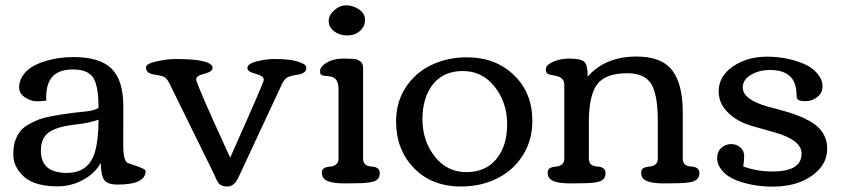

<svg xmlns="http://www.w3.org/2000/svg" viewBox="-20 -692 3192 725"><path d="M148.4 -460.4Q199.2 -476.6 257.8 -476.6Q356.4 -476.6 401.1 -432.9Q445.8 -389.2 445.8 -288.6L445.3 -144.5Q445.3 -92.3 458.5 -79.1Q461.9 -75.7 480 -70.3Q529.8 -54.7 529.8 -46.4Q529.8 4.9 424.8 4.9Q385.3 4.9 373.3 -12.7Q361.3 -30.3 360.4 -76.7Q338.4 -37.1 293.5 -12.7Q248.5 11.7 197.3 11.7Q146 11.7 110.4 -1.5Q74.7 -14.6 52.5 -44.2Q30.3 -73.7 30.3 -107.9Q30.3 -142.1 38.1 -162.8Q45.9 -183.6 57.6 -197.8Q69.3 -211.9 89.6 -223.1Q109.9 -234.4 127.4 -241Q145 -247.6 172.9 -252.9Q213.9 -260.7 241.7 -263.9Q269.5 -267.1 270.5 -267.6Q273.4 -268.1 304 -271.2Q334.5 -274.4 352.1 -284.2Q352.1 -377 327.1 -405.3Q305.2 -429.7 254.9 -429.7Q204.6 -429.7 179.4 -404.1Q154.3 -378.4 154.3 -322.8L154.8 -312Q134.3 -309.6 116 -309.6Q97.7 -309.6 75 -324Q52.2 -338.4 52.2 -361.6Q52.2 -384.8 65.4 -405.3Q78.6 -425.8 99.6 -438.7Q120.6 -451.7 148.4 -460.4ZM352.1 -240.2Q318.8 -228 277.1 -223.4Q235.4 -218.8 211.4 -212.4Q187.5 -206.1 171.4 -196.8Q134.3 -175.3 134.3 -123Q134.3 -39.1 231.9 -39.1Q316.4 -39.1 338.9 -119.6Q352.1 -165.5 352.1 -240.2Z M643.1 -469.2Q782.7 -469.2 782.7 -435.1Q782.7 -421.4 751.7 -413.6Q720.7 -405.8 720.7 -392.6Q720.7 -376 849.1 -96.7Q976.1 -380.4 976.1 -390.1Q976.1 -399.9 966.3 -405.3Q956.5 -410.6 944.8 -413.6Q914.1 -421.4 914.1 -435.1Q914.1 -451.2 949.2 -460.2Q984.4 -469.2 1015.1 -469.2Q1045.9 -469.2 1069.6 -466.6Q1093.3 -463.9 1115 -455.8Q1136.7 -447.8 1136.7 -436.5Q1136.7 -415 1106 -410.4Q1075.2 -405.8 1064.2 -399.2Q1053.2 -392.6 1043.5 -372.1L897 -57.6Q874.5 -7.8 869.1 -2.9Q863.8 2 858.9 5.9Q850.1 12.2 838.4 12.2Q826.7 12.2 820.1 9.5Q813.5 6.8 809.8 4.4Q806.2 2 801.8 -5.6Q797.4 -13.2 796.1 -16.4Q794.9 -19.5 790.5 -29.8L623 -370.6Q611.8 -393.6 603 -399.7Q594.2 -405.8 562.7 -410.4Q531.2 -415 531.2 -437Q531.2 -451.7 572 -460.4Q612.8 -469.2 643.1 -469.2Z M1221.2 -612.8Q1221.2 -634.3 1241.9 -653.1Q1262.7 -671.9 1287.4 -671.9Q1312 -671.9 1335.2 -656.7Q1358.4 -641.6 1358.4 -616.7Q1358.4 -591.8 1338.9 -575Q1319.3 -558.1 1291 -558.1Q1262.7 -558.1 1241.9 -573.7Q1221.2 -589.4 1221.2 -612.8ZM1323.2 0 1281.2 0.5Q1217.3 0.5 1202.1 -19Q1195.3 -27.8 1195.3 -40.3Q1195.3 -52.7 1205.1 -57.6Q1214.8 -62.5 1226.8 -63Q1238.8 -63.5 1248.5 -70.6Q1258.3 -77.6 1258.3 -93.3V-356Q1258.3 -400.4 1223.6 -403.8Q1220.2 -404.3 1214.8 -404.8Q1209.5 -405.3 1207 -405.5Q1204.6 -405.8 1200.9 -406.5Q1197.3 -407.2 1195.6 -408.2Q1193.8 -409.2 1191.9 -410.6Q1188.5 -413.1 1188.5 -424.6Q1188.5 -436 1203.1 -448.2Q1231 -470.7 1277.3 -470.7Q1320.3 -470.7 1327.9 -467.3Q1335.4 -463.9 1340.8 -460Q1351.1 -453.1 1351.1 -434.1V-93.3Q1351.1 -64.9 1382.6 -63.2Q1414.1 -61.5 1414.1 -38.1Q1414.1 -11.2 1384.8 -4.9Q1362.3 0 1323.2 0Z M1720.7 12.2Q1610.4 12.2 1543 -57.4Q1475.6 -127 1475.6 -233.9Q1475.6 -305.2 1511.2 -360.8Q1546.9 -416.5 1607.7 -446Q1668.5 -475.6 1743.2 -475.6Q1850.6 -475.6 1920.4 -408.7Q1990.2 -341.8 1990.2 -235.8Q1990.2 -162.6 1954.3 -105.7Q1918.5 -48.8 1857.4 -18.3Q1796.4 12.2 1720.7 12.2ZM1740.7 -42Q1813.5 -42 1854.2 -91.3Q1895 -140.6 1895 -222.7Q1895 -304.7 1848.1 -364.3Q1801.3 -423.8 1727.8 -423.8Q1654.3 -423.8 1614.7 -373.5Q1575.2 -323.2 1575.2 -241.7Q1575.2 -160.2 1621.6 -101.1Q1668 -42 1740.7 -42Z M2175.8 0 2133.8 0.5Q2069.8 0.5 2054.7 -19Q2047.9 -27.8 2047.9 -40.3Q2047.9 -52.7 2057.6 -57.6Q2067.4 -62.5 2079.3 -63Q2091.3 -63.5 2101.1 -70.6Q2110.8 -77.6 2110.8 -93.3V-372.1Q2110.8 -400.4 2075.7 -406.2Q2051.3 -410.2 2046.1 -414.8Q2041 -419.4 2041 -431.4Q2041 -443.4 2058.1 -453.1Q2086.9 -470.7 2130.6 -470.7Q2174.3 -470.7 2186.8 -458.3Q2199.2 -445.8 2199.2 -402.8Q2266.1 -478.5 2383.3 -478.5Q2478.5 -478.5 2518.3 -426.5Q2558.1 -374.5 2558.1 -269V-93.3Q2558.1 -64.9 2589.6 -63.2Q2621.1 -61.5 2621.1 -38.1Q2621.1 -11.7 2590.8 -4.9Q2568.4 0 2528.8 0L2486.8 0.5Q2422.9 0.5 2407.7 -19Q2400.9 -27.8 2400.9 -40.3Q2400.9 -52.7 2410.6 -57.6Q2420.4 -62.5 2432.4 -63Q2444.3 -63.5 2454.1 -70.6Q2463.9 -77.6 2463.9 -93.3V-235.4Q2463.9 -326.2 2442.9 -368.2Q2419.4 -415.5 2348.6 -415.5Q2263.2 -415.5 2232.4 -370.1Q2203.6 -327.1 2203.6 -232.9V-93.3Q2203.6 -64.9 2235.1 -63.2Q2266.6 -61.5 2266.6 -38.1Q2266.6 -11.2 2236.8 -4.9Q2215.3 0 2175.8 0Z M2897 -44.4Q3006.8 -44.4 3006.8 -111.8Q3006.8 -162.6 2907.7 -191.4Q2889.2 -196.8 2862.8 -204.1Q2813.5 -217.3 2796.4 -224.1Q2753.4 -240.7 2723.6 -272.5Q2693.8 -304.2 2693.8 -347.7Q2693.8 -403.8 2747.3 -440.9Q2800.8 -478 2876.5 -478Q2950.2 -478 3014.6 -451.2Q3046.4 -438 3066.2 -414.6Q3085.9 -391.1 3085.9 -365.7Q3085.9 -340.3 3065.7 -325.2Q3045.4 -310.1 3023.7 -310.1Q3002 -310.1 2994.9 -314.2Q2987.8 -318.4 2987.8 -333.5Q2987.8 -427.7 2887.7 -427.7Q2846.2 -427.7 2815.4 -409.4Q2784.7 -391.1 2784.7 -361.8Q2784.7 -315.9 2880.4 -289.1Q2895.5 -285.2 2917 -279.5Q2938.5 -273.9 2956.5 -268.3Q2974.6 -262.7 2994.4 -255.1Q3014.2 -247.6 3036.1 -235.4Q3058.1 -223.1 3071.8 -209Q3103.5 -176.8 3103.5 -131.1Q3103.5 -85.4 3072.8 -52.2Q3011.7 12.7 2897 12.7Q2822.3 12.7 2759.3 -11.7Q2727.1 -24.4 2707.5 -46.9Q2688 -69.3 2688 -94.7Q2688 -120.1 2704.1 -134Q2720.2 -147.9 2740.7 -147.9Q2761.2 -147.9 2775.6 -135.3Q2790 -122.6 2790 -103.8Q2790 -85 2786.6 -63.5Q2838.4 -44.4 2897 -44.4Z"/></svg>

Font: Corben
Style: Regular
Weight: 400
Designer: vernon adams
Foundry: vernon adams
Version: Version 1.101